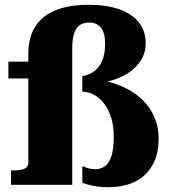

<svg xmlns="http://www.w3.org/2000/svg" viewBox="-20 -770 709 800"><path d="M15 -513H151V-443H15ZM352 -422 412 -449 411 -411 379 -440Q441 -431 489.5 -409.5Q538 -388 572 -355.5Q606 -323 623.5 -281.5Q641 -240 641 -192Q641 -142 626 -104.5Q611 -67 583.5 -41Q556 -15 517 -2.5Q478 10 431 10Q396 10 367 4Q338 -2 323 -9V-77Q327 -77 334.5 -73.5Q342 -70 353.5 -67.5Q365 -65 378 -65Q399 -65 416.5 -77Q434 -89 444 -119Q454 -149 454 -201Q454 -244 444 -277Q434 -310 417 -334Q400 -358 377 -372Q354 -386 327 -388H323V-453Q343 -456 360.5 -465.5Q378 -475 391 -491.5Q404 -508 411 -532Q418 -556 418 -588Q418 -632 401 -654Q384 -676 352 -676Q329 -676 313.5 -666Q298 -656 289.5 -632.5Q281 -609 281 -567V0H26V-60H37Q66 -60 82 -67Q98 -74 98 -92V-546Q98 -613 126.5 -658.5Q155 -704 211 -727Q267 -750 350 -750Q425 -750 478 -731Q531 -712 559 -676Q587 -640 587 -591Q587 -551 568 -520Q549 -489 516 -467Q483 -445 440.5 -433.5Q398 -422 352 -422Z"/></svg>

Font: Roboto Serif 36pt
Style: Bold
Weight: 700
Version: Version 1.008